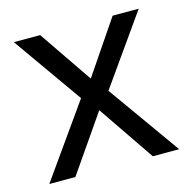

<svg xmlns="http://www.w3.org/2000/svg" viewBox="-85 -620 699 704"><g transform="rotate(-15 264.5 -268.0)"><path d="M212 -274 27 -536H127L265 -334L402 -536H501L316 -274L511 0H411L265 -214L117 0H18Z"/></g></svg>

Font: Noto Sans SignWriting
Style: Regular
Weight: 400
Designer: Monotype Design Team
Foundry: Monotype Imaging Inc.
Version: Version 2.004; ttfautohint (v1.8.4.7-5d5b)